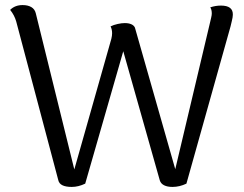

<svg xmlns="http://www.w3.org/2000/svg" viewBox="-20 -726 962 757"><path d="M898 -668Q898 -659 894 -643Q890 -627 889 -622L715 -2Q688 11 660 11Q640 11 627 4.5Q614 -2 610 -15L466 -524L316 -2Q289 11 263 11Q216 11 210 -15L44 -641Q37 -666 20 -687Q39 -706 69 -706Q90 -706 103.5 -698Q117 -690 121 -674L273 -58L419 -573Q422 -585 422 -595Q422 -610 416 -622Q428 -628 444 -631.5Q460 -635 472 -635Q487 -635 497.5 -630.5Q508 -626 512 -617L671 -59L809 -641Q810 -646 812.5 -656Q815 -666 815 -673Q815 -688 809 -697Q830 -704 851 -704Q899 -704 898 -668Z"/></svg>

Font: Arima Madurai
Style: Regular
Weight: 400
Designer: Joana Correia and Natanael Gama
Foundry: NDISCOVER
Version: Version 1.019